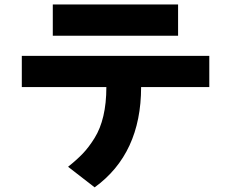

<svg xmlns="http://www.w3.org/2000/svg" viewBox="-20 -763 1040 847"><path d="M212.9 -605.5V-743.2H765.6V-605.5ZM76.2 -378.9V-516.6H903.3V-378.9H602.5Q602.5 -85 397.5 63.5L280.3 -27.3Q318.4 -57.6 344.7 -85Q371.1 -112.3 397 -153.8Q422.9 -195.3 436 -251.5Q449.2 -307.6 449.2 -378.9Z"/></svg>

Font: Gothic A1 Black
Style: Regular
Weight: 900
Version: Version 2.50